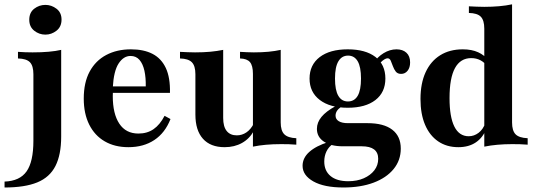

<svg xmlns="http://www.w3.org/2000/svg" viewBox="-64 -651 2412 864"><path d="M-43.5 192.7V166.1Q25 163.7 55.6 120.2Q86.3 76.6 86.3 -17.7V-316.9Q86.3 -354.8 70.6 -371Q54.8 -387.1 16.9 -387.9V-417.7Q49.2 -415.3 82.3 -415.3Q162.9 -415.3 211.3 -426.6V-36.3Q211.3 45.2 185.5 96Q159.7 146.8 103.6 169.8Q47.6 192.7 -43.5 192.7ZM140.3 -495.2Q112.1 -495.2 89.9 -512.9Q67.7 -530.6 67.7 -562.1Q67.7 -594.4 89.9 -611.7Q112.1 -629 140.3 -629Q167.7 -629 190.3 -611.7Q212.9 -594.4 212.9 -562.9Q212.9 -530.6 190.3 -512.9Q167.7 -495.2 140.3 -495.2Z M513.7 11.3Q452.4 11.3 407.3 -14.9Q362.1 -41.1 337.5 -90.3Q312.9 -139.5 312.9 -207.3Q312.9 -279.8 339.5 -329Q366.1 -378.2 414.1 -403.6Q462.1 -429 525 -429Q583.1 -429 622.6 -408.5Q662.1 -387.9 682.3 -344.8Q702.4 -301.6 700.8 -233.1H404L402.4 -262.1H591.9Q592.7 -301.6 585.9 -332.7Q579 -363.7 563.7 -381.5Q548.4 -399.2 523.4 -399.2Q491.9 -399.2 469.8 -365.3Q447.6 -331.5 443.5 -256.5L445.2 -253.2Q444.4 -246 444 -237.9Q443.5 -229.8 443.5 -218.5Q443.5 -138.7 473 -94.4Q502.4 -50 558.9 -50Q598.4 -50 627 -69.8Q655.6 -89.5 676.6 -129.8L703.2 -115.3Q679 -53.2 630.6 -21Q582.3 11.3 513.7 11.3Z M946.8 11.3Q883.1 11.3 849.2 -26.6Q815.3 -64.5 815.3 -135.5V-316.9Q815.3 -354.8 799.2 -371Q783.1 -387.1 746 -387.9V-417.7Q762.9 -416.9 779.4 -416.1Q796 -415.3 813.7 -415.3Q850.8 -415.3 881.9 -418.1Q912.9 -421 940.3 -426.6V-120.2Q940.3 -81.5 956 -61.7Q971.8 -41.9 1001.6 -41.9Q1025 -41.9 1044.8 -55.2Q1064.5 -68.5 1078.2 -95.2V-62.1Q1058.9 -26.6 1025 -7.7Q991.1 11.3 946.8 11.3ZM1074.2 8.9V-318.5Q1074.2 -355.6 1060.9 -371.4Q1047.6 -387.1 1016.1 -387.9V-417.7Q1031.5 -416.9 1046.4 -416.1Q1061.3 -415.3 1078.2 -415.3Q1113.7 -415.3 1144 -418.1Q1174.2 -421 1199.2 -426.6V-100Q1199.2 -62.9 1215.3 -46.8Q1231.5 -30.6 1269.4 -29V0Q1251.6 -1.6 1235.5 -2Q1219.4 -2.4 1200.8 -2.4Q1164.5 -2.4 1133.1 0.4Q1101.6 3.2 1074.2 8.9Z M1481.5 192.7Q1394.4 192.7 1346 165.3Q1297.6 137.9 1297.6 95.2Q1297.6 59.7 1327.8 32.7Q1358.1 5.6 1414.5 -12.1L1433.1 -2.4Q1415.3 9.7 1405.2 30.2Q1395.2 50.8 1395.2 75.8Q1395.2 117.7 1423.4 141.1Q1451.6 164.5 1503.2 164.5Q1542.7 164.5 1573 151.2Q1603.2 137.9 1620.6 115.3Q1637.9 92.7 1637.9 63.7Q1637.9 35.5 1619.4 21.4Q1600.8 7.3 1563.7 7.3H1478.2Q1425 7.3 1393.5 -13.7Q1362.1 -34.7 1362.1 -71Q1362.1 -100 1382.7 -125Q1403.2 -150 1446 -173.4L1471 -170.2Q1457.3 -160.5 1451.6 -150.8Q1446 -141.1 1446 -130.6Q1446 -114.5 1460.5 -105.6Q1475 -96.8 1501.6 -96.8H1589.5Q1662.9 -96.8 1701.2 -67.3Q1739.5 -37.9 1739.5 17.7Q1739.5 70.2 1707.3 109.7Q1675 149.2 1616.9 171Q1558.9 192.7 1481.5 192.7ZM1500.8 -166.1Q1421 -166.1 1375 -201.2Q1329 -236.3 1329 -297.6Q1329 -358.9 1374.6 -394Q1420.2 -429 1500.8 -429Q1580.6 -429 1625.4 -394.8Q1670.2 -360.5 1670.2 -297.6Q1670.2 -235.5 1625.4 -200.8Q1580.6 -166.1 1500.8 -166.1ZM1501.6 -194.4Q1530.6 -194.4 1545.6 -219.8Q1560.5 -245.2 1560.5 -297.6Q1560.5 -350 1545.6 -375.4Q1530.6 -400.8 1502.4 -400.8Q1474.2 -400.8 1458.9 -375.4Q1443.5 -350 1443.5 -297.6Q1443.5 -245.2 1458.5 -219.8Q1473.4 -194.4 1501.6 -194.4ZM1741.1 -318.5Q1725 -318.5 1716.9 -329Q1708.9 -339.5 1704 -353.2Q1699.2 -366.9 1694.4 -377.8Q1689.5 -388.7 1679.8 -388.7Q1674.2 -388.7 1665.3 -383.5Q1656.5 -378.2 1647.2 -368.1Q1637.9 -358.1 1630.6 -342.7L1616.9 -366.9Q1633.9 -394.4 1662.1 -411.7Q1690.3 -429 1720.2 -429Q1748.4 -429 1764.9 -413.7Q1781.5 -398.4 1781.5 -370.2Q1781.5 -346.8 1770.2 -332.7Q1758.9 -318.5 1741.1 -318.5Z M2115.3 8.9V-521.8Q2115.3 -559.7 2099.6 -575.8Q2083.9 -591.9 2046 -592.7V-622.6Q2064.5 -621.8 2080.6 -621Q2096.8 -620.2 2115.3 -620.2Q2150 -620.2 2181.9 -623Q2213.7 -625.8 2240.3 -631.5V-100Q2240.3 -62.9 2256 -46.8Q2271.8 -30.6 2310.5 -29V0Q2291.9 -1.6 2275.8 -2Q2259.7 -2.4 2240.3 -2.4Q2206.5 -2.4 2174.6 0.4Q2142.7 3.2 2115.3 8.9ZM1998.4 11.3Q1946 11.3 1907.7 -14.9Q1869.4 -41.1 1848.8 -89.5Q1828.2 -137.9 1828.2 -205.6Q1828.2 -275.8 1851.2 -325.8Q1874.2 -375.8 1916.9 -402.4Q1959.7 -429 2018.5 -429Q2058.9 -429 2087.9 -415.7Q2116.9 -402.4 2130.6 -381.5L2125.8 -354.8Q2116.1 -370.2 2098 -379.8Q2079.8 -389.5 2056.5 -389.5Q2008.1 -389.5 1983.5 -344.8Q1958.9 -300 1958.9 -209.7Q1958.9 -125 1980.6 -81.5Q2002.4 -37.9 2045.2 -37.9Q2069.4 -37.9 2089.5 -53.2Q2109.7 -68.5 2120.2 -97.6L2124.2 -71Q2108.9 -31.5 2077 -10.1Q2045.2 11.3 1998.4 11.3Z"/></svg>

Font: Playfair 5pt SemiExpanded Light ExtraBold
Style: Regular
Weight: 800
Version: Version 2.001;gftools[0.9.30]